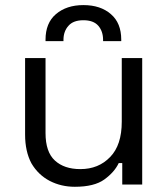

<svg xmlns="http://www.w3.org/2000/svg" viewBox="-20 -714 652 743"><path d="M269.5 8.8Q216.8 8.8 172.9 -13.7Q127.9 -37.1 101.6 -82Q77.1 -127.9 77.1 -193.4Q77.1 -292 77.1 -489.3Q96.7 -489.3 156.2 -489.3Q156.2 -416 156.2 -199.2Q156.2 -126 192.4 -92.8Q228.5 -59.6 291 -59.6Q361.3 -59.6 406.2 -106.4Q451.2 -152.3 451.2 -243.2Q451.2 -325.2 451.2 -489.3Q470.7 -489.3 530.3 -489.3Q530.3 -367.2 530.3 0Q510.7 0 453.1 0Q453.1 -20.5 453.1 -83Q449.2 -83 439.5 -83Q422.9 -47.9 383.8 -19.5Q344.7 8.8 269.5 8.8ZM156.2 -554.7Q156.2 -556.6 156.2 -560.5Q156.2 -625 196.3 -659.2Q237.3 -694.3 302.7 -694.3Q369.1 -694.3 409.2 -659.2Q449.2 -625 449.2 -560.5Q449.2 -558.6 449.2 -554.7Q431.6 -554.7 378.9 -554.7Q378.9 -556.6 378.9 -559.6Q378.9 -592.8 360.4 -614.3Q341.8 -635.7 302.7 -635.7Q263.7 -635.7 245.1 -614.3Q225.6 -592.8 225.6 -559.6Q225.6 -558.6 225.6 -554.7Q209 -554.7 156.2 -554.7Z"/></svg>

Font: Kadena Space Grotesk
Style: Regular
Weight: 400
Designer: Florian Karsten
Version: Version 2.000